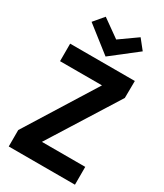

<svg xmlns="http://www.w3.org/2000/svg" viewBox="-217 -971 905 1057"><g transform="rotate(30 235.0 -443.0)"><path d="M169.9 -113.3 444.3 -550.8 445.3 -659.2H34.2V-547.9H300.8L24.4 -104.5V0H445.3V-113.3ZM238.3 -695.3 401.4 -822.3 352.5 -883.8 242.2 -805.7 129.9 -885.7 76.2 -822.3Z"/></g></svg>

Font: Yaldevi Colombo
Style: Bold
Weight: 700
Designer: Sol Matas, Denzil Rajitha, Kosala Senevirathne and Pathum Egodawatta
Foundry: Mooniak
Version: Version 1.020 ; ttfautohint (v1.6)